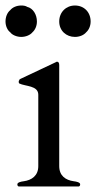

<svg xmlns="http://www.w3.org/2000/svg" viewBox="-33 -677 349 697"><path d="M258 -8C258 -15 244 -18 235 -19C205 -23 182 -39 182 -74V-441C182 -449 179 -453 174 -453C173 -453 172 -453 171 -452L167 -450L42 -391C39 -390 37 -388 37 -386C35 -384 35 -382 35 -381C35 -378 35 -376 37 -374C59 -363 106 -367 106 -333V-74C106 -39 82 -23 53 -19C44 -18 30 -15 30 -8C30 -3 32 -1 35 0H253C256 -1 258 -3 258 -8ZM239 -657C207 -657 182 -633 182 -599C182 -565 208 -543 239 -543C255 -543 271 -549 280 -560C289 -568 296 -582 296 -599C296 -633 272 -657 239 -657ZM85 -560C94 -568 101 -582 101 -599C101 -624 87 -647 66 -652C60 -656 52 -657 44 -657C27 -657 12 -650 4 -640C-7 -631 -13 -615 -13 -599C-13 -583 -6 -567 4 -560C11 -550 28 -543 44 -543C61 -543 77 -550 85 -560Z"/></svg>

Font: fbb
Style: Regular
Weight: 400
Designer: David J. Perry, Michael Sharpe
Version: Version 1.045